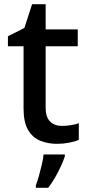

<svg xmlns="http://www.w3.org/2000/svg" viewBox="-20 -680 423 921"><path d="M277 -76Q298 -76 320 -79.5Q342 -83 358 -89V-9Q340 -1 311.5 4.5Q283 10 254 10Q210 10 173 -5Q136 -20 114.5 -57Q93 -94 93 -160V-458H18V-506L97 -546L134 -660H199V-539H353V-458H199V-162Q199 -118 220.5 -97Q242 -76 277 -76ZM291 70Q285 89 273 115.5Q261 142 245 170Q229 198 211 221H152V209Q159 191 166.5 164.5Q174 138 180.5 110Q187 82 189 61H291Z"/></svg>

Font: Noto Sans Vithkuqi Medium
Style: Regular
Weight: 500
Version: Version 1.001